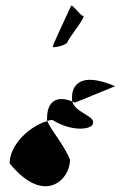

<svg xmlns="http://www.w3.org/2000/svg" viewBox="-20 -800 469 677"><path d="M14 -224C136 -74 227 -166 227 -237C205 -291 158 -343 147 -373C87 -357 14 -291 14 -224ZM146 -384C146 -381 145 -377 147 -373C153 -376 159 -377 165 -377C237 -332 308 -344 308 -366C315 -391 245 -403 235 -442C177 -466 146 -439 146 -384ZM166 -635C166 -630 215 -640 218 -652C221 -664 286 -744 273 -744C263 -744 233 -790 230 -778C226 -768 166 -643 166 -635ZM234 -458C234 -452 233 -447 235 -442C238 -441 241 -439 244 -438L386 -496C252 -553 234 -488 234 -458Z"/></svg>

Font: Ampere
Style: SCUltCnd
Weight: 400
Version: Version 1